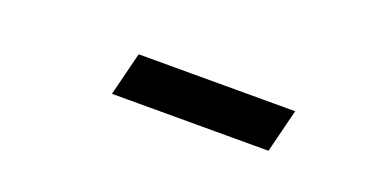

<svg xmlns="http://www.w3.org/2000/svg" viewBox="-21 -840 642 332"><g transform="rotate(20 300.0 -674.0)"><path d="M199 -714H487L467 -634H179Z"/></g></svg>

Font: IBM Plex Serif
Style: Bold Italic
Weight: 700
Italic angle: -14°
Designer: Mike Abbink, Paul van der Laan, Pieter van Rosmalen
Foundry: Bold Monday
Version: Version 3.001